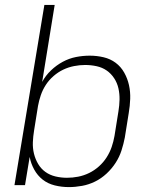

<svg xmlns="http://www.w3.org/2000/svg" viewBox="-20 -755 640 783"><path d="M261 8Q231 8 203 1Q175 -6 154 -22.5Q133 -39 119.5 -63.5Q106 -88 101 -115L82 0H39L161 -735H203L152 -421Q166 -447 188 -468Q210 -489 236 -503Q262 -517 290 -522.5Q318 -528 346 -528Q375 -528 402.5 -521.5Q430 -515 451.5 -499Q473 -483 486.5 -459Q500 -435 506 -408Q512 -381 511 -352Q510 -323 505 -294L489 -194Q484 -168 475.5 -141.5Q467 -115 451.5 -91Q436 -67 414.5 -47Q393 -27 367.5 -14.5Q342 -2 314.5 3Q287 8 261 8ZM253 -30Q276 -30 299 -34.5Q322 -39 343.5 -49.5Q365 -60 383.5 -76.5Q402 -93 415 -113.5Q428 -134 435.5 -156Q443 -178 447 -201L463 -301Q467 -325 467.5 -348.5Q468 -372 463 -394.5Q458 -417 445.5 -436Q433 -455 415 -467.5Q397 -480 374 -485Q351 -490 327 -490Q305 -490 282 -485.5Q259 -481 238 -471Q217 -461 198.5 -445Q180 -429 167 -409Q154 -389 146.5 -367Q139 -345 135 -323L119 -223Q115 -199 114 -175Q113 -151 118.5 -128.5Q124 -106 135.5 -86.5Q147 -67 165 -54Q183 -41 206 -35.5Q229 -30 253 -30Z"/></svg>

Font: Iosevka SS04 XLt Ex Obl
Style: Regular
Weight: 200
Width: 7
Italic angle: -9°
Monospace: yes
Designer: Belleve Invis
Foundry: Belleve Invis
Version: Version 19.0.0; ttfautohint (v1.8.4)